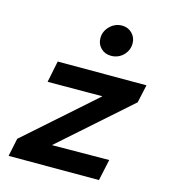

<svg xmlns="http://www.w3.org/2000/svg" viewBox="-112 -844 824 934"><g transform="rotate(15 300.0 -377.5)"><path d="M18 0 37 -91 384 -398 108 -397 130 -505H577L557 -414L208 -105L496 -107L473 0ZM372 -599Q342 -599 321.5 -619Q301 -639 301 -669Q301 -704 327 -729.5Q353 -755 388 -755Q418 -755 438.5 -734.5Q459 -714 459 -684Q459 -649 434 -624Q409 -599 372 -599Z"/></g></svg>

Font: Red Hat Mono SemiBold
Style: Italic
Weight: 600
Italic angle: -12°
Monospace: yes
Designer: Pentagram, MCKL
Foundry: MCKL
Version: Version 1.030